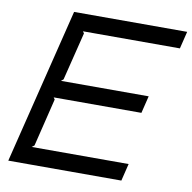

<svg xmlns="http://www.w3.org/2000/svg" viewBox="-87 -897 984 985"><g transform="rotate(10 404.5 -405.0)"><path d="M609 0H20L220 -810H809L787 -720H282L289 -710L227 -460L215 -450H672L650 -360H193L200 -350L139 -100L126 -90H631Z"/></g></svg>

Font: TypoPRO Sinkin Sans
Style: 400 Italic
Weight: 400
Italic angle: -112°
Designer: Keith Bates
Foundry: K-Type
Version: Sinkin Sans (version 1.0)  by Keith Bates   •   © 2014   www